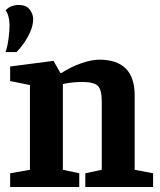

<svg xmlns="http://www.w3.org/2000/svg" viewBox="-20 -750 643 770"><path d="M2.3 -541.2Q10.3 -564 14.3 -595.6Q18.3 -627.2 18.3 -648.2Q18.3 -667 13.6 -684.4Q8.9 -701.8 2.4 -708Q12.7 -720.3 26.6 -725.2Q40.5 -730.2 54 -730.2Q86.1 -730.2 99.6 -711.2Q113 -692.3 113 -674Q113 -649.8 102.3 -624.6Q91.5 -599.5 76.4 -577.8Q61.2 -556.1 46.3 -541.2ZM20.7 0V-55.1L100.1 -69.1V-408.9L20.7 -425V-483.3L194.6 -506L222.4 -457.1H226.2Q265 -482.1 306.2 -496.4Q347.4 -510.7 377.7 -510.7Q449.2 -510.7 484.7 -474.9Q520.1 -439.1 520.1 -367V-69.1L594 -55.1V0H322.1V-55.1L388.1 -69.1V-344Q388.1 -389.6 372.6 -405.4Q357 -421.3 309.2 -421.3Q293 -421.3 274.4 -419.6Q255.8 -418 232.1 -413V-69.1L297.9 -55.1V0Z"/></svg>

Font: Faustina Light
Style: Regular
Weight: 300
Designer: Alfonso Garcia
Foundry: http://www.omnibus-type.com
Version: Version 1.200